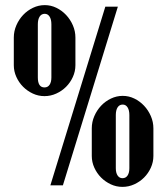

<svg xmlns="http://www.w3.org/2000/svg" viewBox="-20 -725 654 751"><path d="M34 -470V-578Q34 -603 44 -626Q54 -649 70.5 -666.5Q87 -684 109 -694.5Q131 -705 155 -705Q179 -705 200.5 -694.5Q222 -684 238.5 -666.5Q255 -649 265 -626Q275 -603 275 -578V-470Q275 -446 265 -424Q255 -402 238.5 -385.5Q222 -369 200 -359Q178 -349 154 -349Q130 -349 108.5 -359Q87 -369 70.5 -385.5Q54 -402 44 -424Q34 -446 34 -470ZM177 0 392 -699H441L226 0ZM128 -630V-422Q128 -383 154 -383Q167 -383 174 -393.5Q181 -404 181 -422V-630Q181 -649 174 -660Q167 -671 155 -671Q142 -671 135 -660Q128 -649 128 -630ZM339 -115V-223Q339 -248 349 -271Q359 -294 375.5 -311.5Q392 -329 414 -339.5Q436 -350 460 -350Q484 -350 505.5 -339.5Q527 -329 543.5 -311.5Q560 -294 570 -271Q580 -248 580 -223V-115Q580 -91 570 -69Q560 -47 543.5 -30.5Q527 -14 505 -4Q483 6 459 6Q435 6 413.5 -4Q392 -14 375.5 -30.5Q359 -47 349 -69Q339 -91 339 -115ZM433 -275V-67Q433 -49 440 -38.5Q447 -28 459 -28Q472 -28 479 -38.5Q486 -49 486 -67V-275Q486 -294 479 -305Q472 -316 460 -316Q447 -316 440 -305Q433 -294 433 -275Z"/></svg>

Font: Moniqa ExtBd Cond Paragraph
Style: Regular
Weight: 800
Width: 3
Designer: Rajesh Rajput
Foundry: Rajesh Rajput
Version: Version 1.000